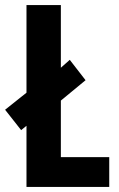

<svg xmlns="http://www.w3.org/2000/svg" viewBox="-34 -785 467 754"><path d="M70 -51V-291L49 -274L-14 -354L70 -421V-765H205V-519L240 -550L302 -470L205 -390V-168H395V-51Z"/></svg>

Font: Noto Sans Tamil UI ExtraCondensed
Style: Bold
Weight: 700
Width: 2
Designer: Jelle Bosma - Monotype Design Team
Foundry: Monotype Imaging Inc.
Version: Version 2.004; ttfautohint (v1.8.4.7-5d5b)